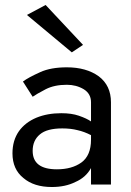

<svg xmlns="http://www.w3.org/2000/svg" viewBox="-20 -740 525 770"><path d="M111 -135Q111 -61 208 -61Q268 -61 306 -88Q345 -116 345 -180V-198Q318 -212 291 -218Q264 -225 230 -225Q168 -225 140 -201Q111 -177 111 -135ZM111 -352 72 -413Q93 -429 142 -451Q184 -470 248 -470Q326 -470 376 -434Q425 -397 425 -330V0H345V-66Q324 -28 282 -10Q242 10 188 10Q116 10 74 -26Q30 -61 30 -125Q30 -177 56 -214Q81 -249 126 -268Q170 -286 226 -286Q267 -286 296 -276Q328 -265 345 -253V-330Q345 -364 316 -382Q286 -400 248 -400Q198 -400 163 -382Q125 -362 111 -352ZM88 -680 163 -720 313 -560 268 -530Z"/></svg>

Font: jost-mod-400
Style: Regular
Weight: 400
Version: Version 3.200; ttfautohint (v0.97) -l 8 -r 50 -G 200 -x 14 -